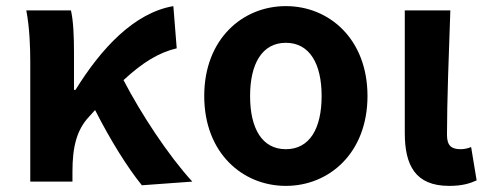

<svg xmlns="http://www.w3.org/2000/svg" viewBox="-20 -594 1594 628"><path d="M444 12 609 0C531 -85 441 -222 384 -332C447 -390 499 -422 558 -436L547 -574C419 -552 311 -436 227 -300H222V-423C222 -475 220 -526 212 -560H66C77 -503 79 -437 79 -393V0H217V-33C217 -114 231 -169 271 -212L291 -234C342 -134 397 -46 444 12Z M915 14C1057 14 1182 -94 1182 -280C1182 -466 1057 -574 915 -574C773 -574 648 -466 648 -280C648 -94 773 14 915 14ZM915 -106C837 -106 798 -174 798 -280C798 -385 837 -454 915 -454C993 -454 1032 -385 1032 -280C1032 -174 993 -106 915 -106Z M1449 14C1492 14 1517 6 1539 -4L1521 -113C1509 -108 1496 -106 1487 -106C1457 -106 1442 -117 1442 -153C1442 -258 1448 -423 1453 -560H1304V-159C1304 -54 1338 14 1449 14Z"/></svg>

Font: Noto Sans Mono CJK TC
Style: Bold
Weight: 700
Designer: Ryoko NISHIZUKA 西塚涼子 (kana, bopomofo & ideographs); Paul D. Hunt (Latin, Greek & Cyrillic); Sandoll Communications 산돌커뮤니
Foundry: Adobe
Version: Version 2.004;hotconv 1.0.118;makeotfexe 2.5.65603